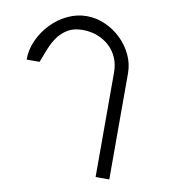

<svg xmlns="http://www.w3.org/2000/svg" viewBox="-65 -582 582 641"><g transform="rotate(10 226.0 -262.0)"><path d="M173.8 -476.1Q144 -476.1 124.3 -464.6Q104.5 -453.1 90.8 -434.6Q77.1 -416 67.9 -392.8Q58.6 -369.6 49.8 -346.2H5.9Q5.9 -380.4 20.5 -412.4Q35.2 -444.3 59.1 -469.2Q83 -494.1 114.3 -509Q145.5 -523.9 179.2 -523.9Q211.4 -523.9 241.7 -510.5Q272 -497.1 295.4 -474.6Q318.8 -452.1 333 -422.4Q347.2 -392.6 347.2 -359.9V0H300.8V-355Q300.8 -382.3 291 -404.5Q281.2 -426.8 263.9 -442.6Q246.6 -458.5 223.4 -467.3Q200.2 -476.1 173.8 -476.1Z"/></g></svg>

Font: Saysettha OT
Style: Regular
Weight: 400
Designer: John M. Durdin and Silvain Dupertuis
Foundry: Lao Script for Windows
Version: Version 2.000